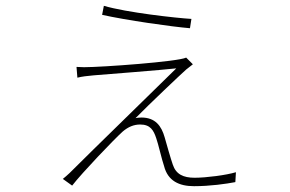

<svg xmlns="http://www.w3.org/2000/svg" viewBox="-20 -613 996 660"><path d="M643 -392 620 -415C592 -401 331 -382 269 -382C260 -382 251 -383 243 -383L246 -346C262 -350 280 -352 302 -354C351 -358 532 -372 586 -378C498 -291 308 -107 219 -18C210 -10 204 -4 196 2L228 25C262 -19 372 -134 402 -161C421 -177 440 -185 462 -185C497 -185 508 -165 517 -138C524 -119 536 -65 544 -42C557 9 596 27 647 27C702 27 758 19 789 13L791 -21C758 -11 689 -2 649 -2C610 -2 585 -14 574 -47C567 -67 553 -116 546 -141C535 -180 514 -209 466 -209C459 -209 451 -208 446 -207C491 -253 605 -361 620 -374ZM331 -562C411 -544 571 -521 633 -516L638 -548C586 -551 415 -570 337 -593Z"/></svg>

Font: Kinto Sans Thin
Style: Regular
Weight: 100
Designer: Authors: Ryoko NISHIZUKA  (kana & ideographs); Paul D. Hunt (Latin, Greek & Cyrillic); Wenlong ZHANG  (bopomofo); Sandol
Foundry: Adobe Systems Incorporated, ookami Inc.
Version: Version 0.001